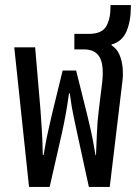

<svg xmlns="http://www.w3.org/2000/svg" viewBox="-20 -734 546 754"><path d="M94 0 36 -548H118L139 -302Q141 -271 144 -227.5Q147 -184 148 -125H151Q158 -166 163.5 -193.5Q169 -221 174.5 -243.5Q180 -266 185 -289L226 -457H279L321 -289Q329 -256 337 -221Q345 -186 355 -125H357Q359 -162 360.5 -209Q362 -256 368 -302L381 -408Q389 -478 371.5 -509Q354 -540 310 -540H272V-601H329Q379 -601 396.5 -629.5Q414 -658 414 -709V-714H494V-709Q494 -652 477 -611.5Q460 -571 418 -559V-556Q439 -543 449 -519.5Q459 -496 461.5 -468.5Q464 -441 461 -417L411 0H329L282 -216Q276 -245 271 -267.5Q266 -290 262 -313.5Q258 -337 254 -367H251Q244 -318 238 -285Q232 -252 224 -215L175 0Z"/></svg>

Font: Noto Sans Thai ExtCond
Style: Regular
Weight: 400
Width: 2
Designer: Monotype Design Team
Foundry: Monotype Imaging Inc.
Version: Version 2.002; ttfautohint (v1.8.4.7-5d5b)